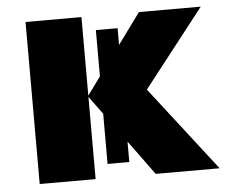

<svg xmlns="http://www.w3.org/2000/svg" viewBox="-44 -603 769 653"><g transform="rotate(-5 340.0 -276.5)"><path d="M376 -504.9V-447.8L453.1 -553.2H664.1L457 -288.1L680.2 0H461.9L376 -117.7V-47.9H301.8V-219.2L256.8 -280.8V0H65.9V-553.2H256.8V-285.2L301.8 -346.7V-504.9Z"/></g></svg>

Font: Open Sans ExtraBold
Style: Regular
Weight: 800
Designer: Monotype Design Team
Foundry: Monotype Imaging Inc.
Version: Version 3.003; ttfautohint (v1.8.4)